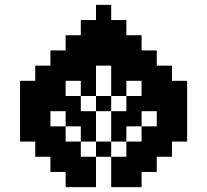

<svg xmlns="http://www.w3.org/2000/svg" viewBox="-20 -770 852 790"><path d="M312.5 -62.5H375V0H312.5ZM437.5 -62.5H500V0H437.5ZM250 -125H312.5V-62.5H250ZM312.5 -125H375V-62.5H312.5ZM437.5 -125H500V-62.5H437.5ZM500 -125H562.5V-62.5H500ZM187.5 -187.5H250V-125H187.5ZM250 -187.5H312.5V-125H250ZM562.5 -187.5H625V-125H562.5ZM500 -187.5H562.5V-125H500ZM312.5 -250H375V-187.5H312.5ZM187.5 -250H250V-187.5H187.5ZM125 -250H187.5V-187.5H125ZM437.5 -250H500V-187.5H437.5ZM562.5 -250H625V-187.5H562.5ZM625 -250H687.5V-187.5H625ZM437.5 -312.5H500V-250H437.5ZM500 -312.5H562.5V-250H500ZM625 -312.5H687.5V-250H625ZM687.5 -312.5H750V-250H687.5ZM312.5 -312.5H375V-250H312.5ZM250 -312.5H312.5V-250H250ZM125 -312.5H187.5V-250H125ZM62.5 -312.5H125V-250H62.5ZM62.5 -375H125V-312.5H62.5ZM62.5 -437.5H125V-375H62.5ZM687.5 -375H750V-312.5H687.5ZM687.5 -437.5H750V-375H687.5ZM312.5 -687.5H375V-625H312.5ZM250 -625H312.5V-562.5H250ZM187.5 -562.5H250V-500H187.5ZM125 -500H187.5V-437.5H125ZM437.5 -687.5H500V-625H437.5ZM500 -625H562.5V-562.5H500ZM562.5 -562.5H625V-500H562.5ZM625 -500H687.5V-437.5H625ZM312.5 -562.5H375V-500H312.5ZM312.5 -625H375V-562.5H312.5ZM250 -562.5H312.5V-500H250ZM250 -375H312.5V-312.5H250ZM187.5 -437.5H250V-375H187.5ZM187.5 -500H250V-437.5H187.5ZM125 -437.5H187.5V-375H125ZM125 -375H187.5V-312.5H125ZM187.5 -375H250V-312.5H187.5ZM437.5 -625H500V-562.5H437.5ZM437.5 -562.5H500V-500H437.5ZM437.5 -500H500V-437.5H437.5ZM500 -375H562.5V-312.5H500ZM562.5 -500H625V-437.5H562.5ZM562.5 -437.5H625V-375H562.5ZM562.5 -375H625V-312.5H562.5ZM625 -375H687.5V-312.5H625ZM625 -437.5H687.5V-375H625ZM687.5 -250H750V-187.5H687.5ZM62.5 -250H125V-187.5H62.5ZM125 -187.5H187.5V-125H125ZM187.5 -125H250V-62.5H187.5ZM250 -62.5H312.5V0H250ZM500 -62.5H562.5V0H500ZM562.5 -125H625V-62.5H562.5ZM625 -187.5H687.5V-125H625ZM500 -562.5H562.5V-500H500ZM375 -187.5H437.5V-125H375ZM375 -687.5H437.5V-625H375ZM375 -750H437.5V-687.5H375ZM375 -625H437.5V-562.5H375ZM375 -562.5H437.5V-500H375ZM312.5 -437.5H375V-375H312.5ZM250 -500H312.5V-437.5H250ZM312.5 -500H375V-437.5H312.5ZM437.5 -437.5H500V-375H437.5ZM500 -500H562.5V-437.5H500ZM375 -375H437.5V-312.5H375Z"/></svg>

Font: Yarndings 12
Style: Regular
Weight: 400
Designer: Sarah Cadigan-Fried
Version: Version 1.000; ttfautohint (v1.8.4.7-5d5b)